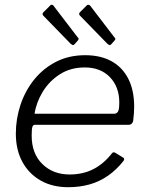

<svg xmlns="http://www.w3.org/2000/svg" viewBox="-20 -770 619 800"><path d="M264 10Q198 10 149 -18Q100 -46 73 -96Q46 -146 46 -213Q46 -275 65.5 -333.5Q85 -392 122.5 -438.5Q160 -485 213.5 -512.5Q267 -540 335 -540Q399 -540 444.5 -515Q490 -490 514.5 -442Q539 -394 539 -326Q539 -312 538 -297.5Q537 -283 535 -267Q534 -260 529 -255Q524 -250 516 -250H125Q118 -250 115 -241.5Q112 -233 112 -205Q112 -130 156.5 -86.5Q201 -43 270 -43Q326 -43 369.5 -65.5Q413 -88 447 -132Q451 -136 454.5 -135.5Q458 -135 461 -133L492 -114Q501 -110 495 -100Q465 -62 429.5 -37.5Q394 -13 353 -1.5Q312 10 264 10ZM455 -296Q465 -296 471 -304Q477 -312 477 -343Q477 -408 438 -448.5Q399 -489 333 -489Q274 -489 229.5 -460.5Q185 -432 158 -387.5Q131 -343 124 -296ZM190 -748Q192 -751 197 -750Q202 -749 203 -746L304 -614Q307 -612 307.5 -609Q308 -606 305 -602L290 -585Q286 -581 282.5 -582.5Q279 -584 275 -587L164 -701Q153 -710 160 -718ZM342 -748Q345 -751 349.5 -750Q354 -749 356 -746L457 -614Q460 -612 460.5 -608.5Q461 -605 458 -602L443 -585Q439 -581 435.5 -582.5Q432 -584 428 -587L317 -701Q305 -711 313 -719Z"/></svg>

Font: Libre Franklin Light
Style: Italic
Weight: 300
Italic angle: -8°
Designer: Pablo Impallari, Rodrigo Fuenzalida, Nhung Nguyen
Foundry: Impallari Type
Version: Version 3.000